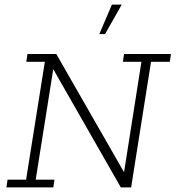

<svg xmlns="http://www.w3.org/2000/svg" viewBox="-20 -819 767 839"><path d="M8 0 13 -34H94L176 -549H95L100 -583H226L532 -49L516 -28L598 -549H517L522 -583H727L722 -549H640L553 0H508L204 -532L215 -531L136 -34H218L213 0ZM414 -670 469 -799H512L439 -670Z"/></svg>

Font: Rokkitt SemiBold ExtraLight
Style: Italic
Weight: 250
Italic angle: -9°
Version: Version 3.103